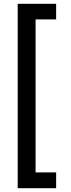

<svg xmlns="http://www.w3.org/2000/svg" viewBox="-20 -831 373 1009"><path d="M73 158V-811H275V-729H167V75H275V158Z"/></svg>

Font: AWOL-DM Medium
Style: Regular
Weight: 500
Designer: Colophon Foundry, Jonny Pinhorn, Mikhail Sharanda
Foundry: Colophon Foundry
Version: Version 1.000;Glyphs 3.2.3 (3260)